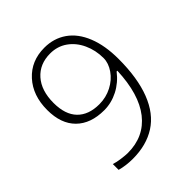

<svg xmlns="http://www.w3.org/2000/svg" viewBox="-160 -643 749 749"><g transform="rotate(-45 214.0 -268.5)"><path d="M379 -308Q379 -203 351.5 -132Q324 -61 271 -27Q218 7 143 7Q105 7 73 -2V-34Q88 -29 110.5 -26Q133 -23 145 -23Q235 -23 286.5 -88.5Q338 -154 343 -279H339Q312 -244 275 -225Q238 -206 198 -206Q124 -206 82.5 -247Q41 -288 41 -364Q41 -444 86.5 -494Q132 -544 205 -544Q257 -544 296.5 -516.5Q336 -489 357.5 -435.5Q379 -382 379 -308ZM205 -512Q147 -512 112.5 -473Q78 -434 78 -366Q78 -302 110 -269Q142 -236 201 -236Q238 -236 270 -252.5Q302 -269 321 -296.5Q340 -324 340 -352Q340 -395 323 -432Q306 -469 275.5 -490.5Q245 -512 205 -512Z"/></g></svg>

Font: Azad Pori Unicode
Style: Regular
Weight: 400
Designer: Abul Kalam Azad
Foundry: Lipighor Font Foundry
Version: Version 1.026;December 22, 2019;FontCreator 12.0.0.2547 64-b